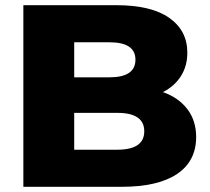

<svg xmlns="http://www.w3.org/2000/svg" viewBox="-20 -720 809 740"><path d="M736 -192Q736 -99 662.5 -49.5Q589 0 448 0H70V-700H428Q563 -700 632.5 -651Q702 -602 702 -517Q702 -466 677.5 -427Q653 -388 608 -365Q668 -344 702 -299.5Q736 -255 736 -192ZM266 -557V-422H402Q502 -422 502 -490Q502 -557 402 -557ZM536 -214Q536 -285 432 -285H266V-143H432Q536 -143 536 -214Z"/></svg>

Font: CMG Sans ExtraBold
Style: Regular
Weight: 800
Designer: Julieta Ulanovsky
Foundry: Julieta Ulanovsky
Version: Version 7.200